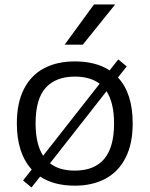

<svg xmlns="http://www.w3.org/2000/svg" viewBox="-20 -828 675 866"><path d="M578.5 -271.5Q578.5 -179 546.2 -116Q514 -53 455.2 -21.8Q396.5 9.5 317.5 9.5Q223.5 9.5 161 -31.5L122 17.5L84 -14L123 -63.5Q56 -137 56 -271.5Q56 -364 88 -426.5Q120 -489 178.5 -520Q237 -551 317.5 -551Q412.5 -551 474.5 -510.5L513.5 -560L551.5 -528.5L512 -478.5Q578.5 -407.5 578.5 -271.5ZM140.5 -272Q140.5 -178 174.5 -125.5L429.5 -450.5Q386.5 -482.5 317.5 -482.5Q232 -482.5 186.2 -432.2Q140.5 -382 140.5 -272ZM494.5 -270.5Q494.5 -364 460.5 -416.5L205.5 -91.5Q247 -58.5 317.5 -58.5Q494.5 -58.5 494.5 -270.5ZM271.5 -626.5 404 -808H499.5L353.5 -626.5Z"/></svg>

Font: Encode Sans Expanded
Style: Regular
Weight: 400
Width: 7
Designer: Multiple Designers
Foundry: Impallari Type
Version: Version 2.000